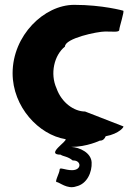

<svg xmlns="http://www.w3.org/2000/svg" viewBox="-20 -574 529 792"><path d="M32 -272C32 -133 140 -18 250 0C261 7 165 64 230 64C241 72 258 70 280 88C316 86 319 128 277 128C248 128 226 114 226 126C226 139 204 177 214 177C224 177 258 208 294 195C340 185 360 135 358 96C356 56 309 34 274 32C338 32 392 6 392 6C403 7 412 -1 416 -12C472 -22 495 -53 488 -53L331 -114C286 -114 234 -150 213 -210C186 -270 203 -346 248 -382C248 -416 381 -444 414 -444C448 -444 472 -440 472 -451C472 -462 495 -530 488 -530C488 -530 403 -554 286 -554C162 -554 32 -428 32 -272Z"/></svg>

Font: Ampere
Style: SCCnd
Weight: 400
Version: Version 1